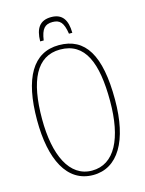

<svg xmlns="http://www.w3.org/2000/svg" viewBox="-131 -962 792 1050"><g transform="rotate(-15 265.0 -437.0)"><path d="M172 -771H192C201 -835 221 -856 264 -856C305 -856 325 -837 335 -771H354C353 -844 327 -884 264 -884C200 -884 173 -845 172 -771ZM264 10C404 10 485 -125 485 -358C485 -610 414 -725 265 -725C118 -725 44 -596 44 -359C44 -137 116 10 264 10ZM264 -15C137 -15 72 -153 72 -358C72 -574 131 -700 265 -700C406 -700 457 -574 457 -358C457 -146 392 -15 264 -15Z"/></g></svg>

Font: Noto Serif ExtraCondensed Thin
Style: Regular
Weight: 100
Width: 2
Designer: Monotype Design Team
Foundry: Monotype Imaging Inc.
Version: Version 2.013